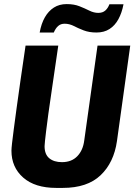

<svg xmlns="http://www.w3.org/2000/svg" viewBox="-20 -909 657 939"><path d="M255 10Q151 10 93.5 -40.5Q36 -91 36 -172Q36 -183 39 -209.5Q42 -236 47.5 -278Q53 -320 61 -379Q69 -438 80 -514.5Q91 -591 105 -686H265Q248 -569 236 -487.5Q224 -406 216.5 -352.5Q209 -299 205.5 -267.5Q202 -236 200 -219.5Q198 -203 198 -194Q198 -154 221 -135Q244 -116 283 -116Q330 -116 358 -145Q386 -174 392 -222L457 -686H617L552 -219Q537 -114 472 -52Q407 10 287 10ZM174 -750Q182 -794 199.5 -824.5Q217 -855 243.5 -872Q270 -889 306 -889Q342 -889 368.5 -878.5Q395 -868 417 -857Q439 -846 461 -846Q482 -846 495 -857.5Q508 -869 515 -888H584Q576 -846 559 -815Q542 -784 515.5 -767Q489 -750 452 -750Q416 -750 389 -760.5Q362 -771 340.5 -782Q319 -793 296 -793Q277 -793 264.5 -782Q252 -771 243 -750Z"/></svg>

Font: Chivo Mono Medium
Style: Bold Italic
Weight: 700
Italic angle: -8.05°
Monospace: yes
Version: Version 1.008